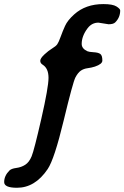

<svg xmlns="http://www.w3.org/2000/svg" viewBox="-69 -721 602 930"><path d="M326.7 -508.3Q326.7 -485.4 354.5 -472.7Q362.3 -469.2 384.5 -468Q406.7 -466.8 416.7 -459.7Q426.8 -452.6 426.8 -427.7Q426.8 -410.6 390.6 -398.4Q374 -393.1 355.2 -390.6Q336.4 -388.2 322.5 -378.7Q308.6 -369.1 296.4 -346.2Q284.2 -323.2 239.3 -136.7Q194.3 49.8 162.1 97.7Q101.1 188.5 13.2 188.5Q-48.8 188.5 -48.8 161.1Q-48.8 130.4 -23.4 105Q-14.2 95.7 10 92.5Q34.2 89.4 53.2 77.1Q72.3 64.9 84.2 36.1Q96.2 7.3 131.1 -145.5Q166 -298.3 166 -344Q166 -389.6 138.2 -407.2Q126 -414.6 126 -426.5Q126 -438.5 146.2 -457.3Q166.5 -476.1 184.1 -486.6Q201.7 -497.1 208.5 -506.8Q215.3 -516.6 224.6 -542.5Q233.9 -568.4 246.1 -595.5Q258.3 -622.6 290.5 -651.4Q345.7 -701.2 431.6 -701.2Q477.1 -701.2 495.1 -689.7Q513.2 -678.2 513.2 -670.4Q513.2 -636.2 488.8 -612.3Q479.5 -603.5 457 -603.5L407.7 -611.3Q376 -611.3 355.5 -584.5Q326.7 -546.4 326.7 -508.3Z"/></svg>

Font: Averia Libre
Style: Bold Italic
Weight: 700
Italic angle: -6.90001°
Version: Version 1.002